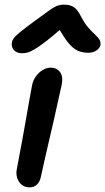

<svg xmlns="http://www.w3.org/2000/svg" viewBox="-20 -795 452 826"><path d="M107 11Q87 11 73 -0.5Q59 -12 53.5 -31Q48 -50 53 -71Q67 -145 76.5 -196.5Q86 -248 92.5 -286Q99 -324 105 -357.5Q111 -391 118 -428Q122 -449 134.5 -466.5Q147 -484 164 -494Q181 -504 199 -504Q223 -504 237.5 -486Q252 -468 246 -433Q241 -412 232.5 -372.5Q224 -333 213 -284.5Q202 -236 190.5 -187.5Q179 -139 170 -98.5Q161 -58 156 -35Q152 -14 139.5 -1.5Q127 11 107 11ZM75 -566Q60 -566 49.5 -572Q39 -578 34 -588.5Q29 -599 31 -611Q32 -620 38.5 -629.5Q45 -639 66 -656.5Q87 -674 131 -706Q166 -731 186 -746Q206 -761 221 -768Q236 -775 256 -775Q282 -775 298 -764Q314 -753 328 -725Q344 -694 360.5 -675.5Q377 -657 389 -646Q401 -635 407.5 -625Q414 -615 412 -600Q408 -586 393.5 -577Q379 -568 360 -568Q334 -568 313.5 -577.5Q293 -587 272 -613Q256 -633 237 -666Q202 -636 179 -618Q146 -593 127 -582Q108 -571 96.5 -568.5Q85 -566 75 -566Z"/></svg>

Font: Shantell Sans Light Medium
Style: Italic
Weight: 500
Italic angle: -11°
Version: Version 1.011;[c5ecc13dd]